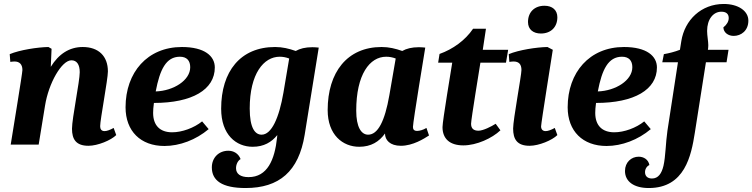

<svg xmlns="http://www.w3.org/2000/svg" viewBox="-20 -729 3793 968"><path d="M426 6C473 6 540 -22 566 -48L553 -84C535 -74 519 -68 507 -68C490 -68 485 -80 485 -93C485 -126 524 -329 524 -369C524 -446 477 -492 397 -492C330 -492 276 -457 236 -392L240 -483L224 -492C169 -491 79 -477 29 -456L32 -417C40 -418 47 -419 53 -419C78 -419 93 -405 93 -376C93 -359 46 -77 34 0H175L207 -196C225 -310 291 -425 340 -425C367 -425 382 -404 382 -365C382 -319 343 -132 343 -80C343 -27 363 6 426 6Z M809 7C886 7 968 -24 1032 -78L999 -117C958 -84 898 -62 848 -62C786 -62 752 -97 752 -160C752 -173 753 -188 756 -210C949 -210 1063 -277 1063 -389C1063 -446 1012 -492 897 -492C723 -492 613 -364 613 -188C613 -68 689 7 809 7ZM765 -268C786 -378 817 -443 887 -443C922 -443 939 -423 939 -390C939 -324 855 -271 765 -268Z M1218 219C1388 219 1486 135 1516 -49L1587 -489C1577 -490 1566 -491 1555 -491C1519 -491 1492 -484 1471 -472C1437 -484 1404 -492 1367 -492C1192 -492 1095 -369 1095 -181C1095 -49 1171 11 1254 11C1310 11 1349 -12 1378 -48L1377 -36C1365 77 1328 164 1233 164C1193 164 1170 148 1170 119C1170 100 1179 81 1193 73C1182 44 1157 31 1131 31C1083 31 1048 66 1048 115C1048 181 1099 219 1218 219ZM1299 -50C1266 -50 1239 -83 1239 -182C1239 -358 1310 -443 1390 -443C1407 -443 1422 -440 1438 -434L1409 -262C1387 -134 1349 -50 1299 -50Z M1791 11C1851 11 1892 -15 1921 -56C1921 -23 1946 6 2001 6C2062 6 2118 -30 2143 -46L2130 -84C2114 -74 2095 -69 2083 -69C2068 -69 2062 -76 2062 -89C2062 -115 2124 -488 2124 -489C2114 -490 2103 -491 2092 -491C2056 -491 2029 -484 2008 -472C1974 -484 1941 -492 1904 -492C1730 -492 1632 -364 1632 -174C1632 -49 1708 11 1791 11ZM1836 -50C1801 -50 1776 -89 1776 -171C1776 -354 1844 -443 1927 -443C1944 -443 1959 -440 1975 -434L1943 -249C1920 -117 1885 -50 1836 -50Z M2316 4C2383 4 2461 -32 2503 -72L2479 -105C2457 -91 2416 -70 2392 -70C2367 -70 2355 -82 2355 -105C2355 -127 2398 -386 2402 -413H2531L2542 -478H2414L2430 -584H2365C2325 -525 2263 -481 2196 -457L2189 -413H2260C2255 -379 2211 -120 2211 -88C2211 -31 2246 4 2316 4Z M2707 -560C2757 -560 2790 -592 2790 -642C2790 -678 2765 -700 2725 -700C2675 -700 2642 -668 2642 -618C2642 -580 2669 -560 2707 -560ZM2650 6C2697 6 2764 -22 2790 -48L2777 -84C2759 -74 2743 -68 2731 -68C2717 -68 2708 -76 2708 -92C2708 -108 2762 -444 2767 -478L2740 -492C2685 -491 2595 -477 2545 -456L2548 -417C2556 -418 2563 -419 2569 -419C2596 -419 2609 -405 2609 -376C2609 -349 2567 -126 2567 -81C2567 -27 2587 6 2650 6Z M3038 7C3115 7 3197 -24 3261 -78L3228 -117C3187 -84 3127 -62 3077 -62C3015 -62 2981 -97 2981 -160C2981 -173 2982 -188 2985 -210C3178 -210 3292 -277 3292 -389C3292 -446 3241 -492 3126 -492C2952 -492 2842 -364 2842 -188C2842 -68 2918 7 3038 7ZM2994 -268C3015 -378 3046 -443 3116 -443C3151 -443 3168 -423 3168 -390C3168 -324 3084 -271 2994 -268Z M3251 219C3433 219 3465 55 3483 -59L3539 -415H3643L3653 -478H3549C3550 -486 3551 -491 3551 -501C3551 -520 3545 -550 3545 -573C3545 -632 3576 -670 3617 -670C3642 -670 3654 -658 3654 -638C3654 -621 3644 -604 3627 -591C3628 -564 3652 -548 3679 -548C3716 -548 3753 -574 3753 -625C3753 -674 3702 -709 3629 -709C3515 -709 3432 -628 3415 -522L3408 -478C3383 -468 3351 -460 3327 -456L3319 -415H3398L3345 -70C3336 -9 3336 59 3325 107C3316 145 3299 171 3267 171C3245 171 3232 159 3232 139C3232 123 3241 109 3254 103C3249 75 3225 61 3200 61C3163 61 3131 89 3131 133C3131 187 3177 219 3251 219Z"/></svg>

Font: Caladea
Style: Bold Italic
Weight: 700
Italic angle: -9°
Designer: Carolina Giovagnoli and Andres Torresi
Foundry: Carolina Giovagnoli & Andres Torresi
Version: Version 1.001;hotconv 1.0.109;makeotfexe 2.5.65596